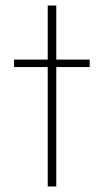

<svg xmlns="http://www.w3.org/2000/svg" viewBox="-20 -676 376 696"><path d="M153 0V-656H184V0ZM31 -433V-460H305V-433Z"/></svg>

Font: Outfit Thin Thin
Style: Regular
Weight: 250
Version: Version 1.100;gftools[0.9.27]